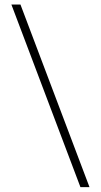

<svg xmlns="http://www.w3.org/2000/svg" viewBox="-20 -688 434 826"><path d="M68 -668.5 365 117H326L29 -668.5Z"/></svg>

Font: Anek Devanagari ExtraLight
Style: Regular
Weight: 250
Designer: Kailash Malviya (Devanagari) & Yesha Goshar (Latin)
Foundry: Ek Type
Version: Version 1.003